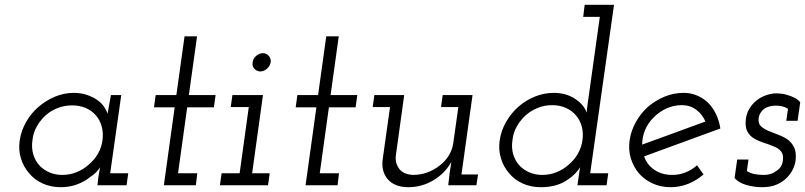

<svg xmlns="http://www.w3.org/2000/svg" viewBox="-20 -770 3346 798"><path d="M62 -187Q56 -147 67 -111.5Q78 -76 101 -50Q123 -23 157 -7.5Q191 8 233 8Q269 8 300 -3.5Q331 -15 353 -33Q369 -43 379.5 -54Q390 -65 396 -75Q394 -65 392.5 -55.5Q391 -46 389 -35L385 0H506L513 -50H438L484 -375H441Q438 -355 434 -336Q430 -317 427 -297Q423 -311 412 -327Q401 -343 382 -356Q364 -368 340 -376Q316 -384 287 -384Q246 -384 208 -368Q170 -352 139 -325Q109 -299 88.5 -263Q68 -227 62 -187ZM115 -188Q118 -218 133 -244.5Q148 -271 170 -291Q193 -311 221 -321.5Q249 -332 280 -332Q310 -332 335.5 -321.5Q361 -311 378 -291Q395 -272 402.5 -245Q410 -218 406 -187Q402 -157 387 -131Q372 -105 349 -86Q327 -66 298.5 -54.5Q270 -43 239 -43Q210 -43 186.5 -53Q163 -63 146 -80Q127 -100 118.5 -128Q110 -156 115 -188Z M747 -619 713 -375H627L620 -324H706L661 0H794L800 -50H720L758 -324H869L876 -375H765L799 -619Z M901 -50 894 0H1094L1101 -50H1028L1073 -375H946L939 -325H1014L976 -50ZM1030 -511Q1027 -495 1037.5 -484Q1048 -473 1062 -473Q1076 -473 1089 -484Q1102 -495 1105 -511Q1107 -527 1097 -538Q1087 -549 1073 -549Q1058 -549 1045 -538Q1032 -527 1030 -511Z M1336 -619 1302 -375H1216L1209 -324H1295L1250 0H1383L1389 -50H1309L1347 -324H1458L1465 -375H1354L1388 -619Z M1843 0H1960L1967 -45H1898L1944 -375H1820L1813 -325H1885L1864 -176Q1860 -147 1844.5 -122.5Q1829 -98 1806 -81Q1783 -63 1755 -53Q1727 -43 1697 -43Q1657 -45 1639.5 -68Q1622 -91 1625 -122L1660 -375H1536L1529 -325H1601L1570 -104Q1565 -54 1593.5 -23Q1622 8 1678 8Q1733 8 1781 -20.5Q1829 -49 1856 -97L1849 -52Z M2385 -35 2380 0H2501L2508 -50H2433L2532 -750H2410L2404 -700H2473L2428 -378Q2425 -360 2422.5 -340Q2420 -320 2418 -302Q2408 -334 2370.5 -359Q2333 -384 2282 -384Q2241 -384 2203 -368.5Q2165 -353 2134 -326Q2104 -299 2083.5 -263.5Q2063 -228 2057 -188Q2051 -148 2062 -112Q2073 -76 2096 -50Q2118 -23 2152 -7.5Q2186 8 2228 8Q2288 8 2329 -16.5Q2370 -41 2391 -75Q2390 -65 2388 -55.5Q2386 -46 2385 -35ZM2110 -188Q2113 -218 2128 -244.5Q2143 -271 2165 -291Q2188 -311 2216 -322Q2244 -333 2275 -333Q2306 -333 2332 -321.5Q2358 -310 2375 -289Q2391 -270 2398 -244Q2405 -218 2401 -188Q2397 -158 2382 -131.5Q2367 -105 2344 -86Q2322 -66 2293.5 -54.5Q2265 -43 2234 -43Q2205 -43 2180.5 -53.5Q2156 -64 2139 -82Q2121 -102 2113 -129Q2105 -156 2110 -188Z M2814 -333Q2848 -333 2873.5 -314Q2899 -295 2912 -265Q2846 -241 2781 -217Q2716 -193 2649 -169Q2649 -201 2661.5 -230.5Q2674 -260 2697 -282Q2719 -305 2749.5 -319Q2780 -333 2814 -333ZM2974 -236Q2969 -268 2956.5 -294.5Q2944 -321 2925 -341Q2905 -361 2878.5 -372.5Q2852 -384 2822 -384Q2780 -384 2742.5 -368.5Q2705 -353 2674 -327Q2644 -300 2623.5 -264Q2603 -228 2597 -188Q2591 -147 2602 -111.5Q2613 -76 2636 -49Q2659 -23 2692.5 -7.5Q2726 8 2767 8Q2806 8 2840.5 -6Q2875 -20 2904 -45Q2897 -55 2890.5 -64Q2884 -73 2877 -83Q2856 -64 2829.5 -53.5Q2803 -43 2774 -43Q2731 -43 2700 -64Q2669 -85 2657 -120Q2737 -149 2815.5 -178Q2894 -207 2974 -236Z M3033 -30Q3051 -10 3082.5 -1Q3114 8 3148 8Q3184 8 3209.5 -3.5Q3235 -15 3252 -33Q3268 -50 3276.5 -68.5Q3285 -87 3287 -106Q3290 -138 3280.5 -157.5Q3271 -177 3254 -190Q3236 -202 3214.5 -210Q3193 -218 3174 -226Q3155 -234 3143 -245Q3131 -256 3133 -276Q3134 -290 3141 -301Q3148 -312 3158 -319Q3167 -325 3180 -328Q3193 -331 3204 -331Q3218 -331 3231 -328Q3244 -325 3255 -318L3248 -268H3295L3306 -345Q3297 -356 3282.5 -363.5Q3268 -371 3253 -375Q3238 -380 3225 -381Q3212 -382 3206 -382Q3189 -382 3168 -375.5Q3147 -369 3129 -356Q3111 -343 3097.5 -323Q3084 -303 3080 -276Q3076 -242 3086.5 -223Q3097 -204 3115 -194Q3134 -183 3156.5 -176Q3179 -169 3197 -161Q3216 -154 3226.5 -140.5Q3237 -127 3234 -104Q3232 -88 3225 -77Q3218 -66 3206 -59Q3194 -50 3181.5 -46.5Q3169 -43 3154 -43Q3133 -43 3116 -46.5Q3099 -50 3084 -59L3091 -107H3044Z"/></svg>

Font: Josefin Slab Medium
Style: Italic
Weight: 500
Italic angle: -12°
Version: Version 2.000